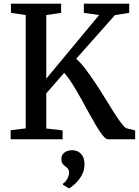

<svg xmlns="http://www.w3.org/2000/svg" viewBox="-20 -763 760 1052"><path d="M38.5 0V-49.5L121 -59.5V-680.5L40 -692.5V-743H315V-692.5L233.5 -680.5V-332L523 -680.5L439.5 -692.5V-743H688V-692.5L610 -680.5L397.5 -441Q422 -419.5 448.8 -384.2Q475.5 -349 503.2 -307.2Q531 -265.5 556.8 -223Q582.5 -180.5 605.5 -144.8Q628.5 -109 646 -86Q663.5 -63 673.5 -60L720.5 -48.5V0H571.5Q560 0 543.8 -19.8Q527.5 -39.5 508 -72.2Q488.5 -105 466.5 -145.2Q444.5 -185.5 421.8 -226.5Q399 -267.5 376.2 -303.5Q353.5 -339.5 332 -364L233.5 -251.5V-59L323 -48.5V0ZM443 138Q443 172 426.5 199.8Q410 227.5 390 245.5Q370 263.5 359 269H358L325.5 249.5L324.5 243Q338.5 236 348.5 217Q358.5 198 358.5 184.5Q358.5 169 351.8 161.2Q345 153.5 337.5 148Q329.5 142.5 323 133.8Q316.5 125 316.5 108.5Q316.5 89.5 326.5 79Q336.5 68.5 349.8 64.2Q363 60 372 60H374.5Q405.5 60 424.2 80.2Q443 100.5 443 138Z"/></svg>

Font: Merriweather 24pt Medium
Style: Regular
Weight: 500
Designer: Eben Sorkin
Foundry: Eben Sorkin
Version: Version 2.100